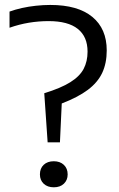

<svg xmlns="http://www.w3.org/2000/svg" viewBox="-20 -770 492 796"><path d="M177.5 -180 163.5 -383.5Q232 -404.5 271.2 -429Q310.5 -453.5 326.8 -484.5Q343 -515.5 343 -556Q343 -618 302.5 -650.2Q262 -682.5 181.5 -682.5Q140.5 -682.5 99.8 -675.8Q59 -669 19.5 -655V-722Q43 -730.5 71 -736.8Q99 -743 129 -746.2Q159 -749.5 188.5 -749.5Q302.5 -749.5 362.5 -700.2Q422.5 -651 422.5 -561Q422.5 -508 403.8 -468Q385 -428 343.8 -397.2Q302.5 -366.5 236 -341L228.5 -180ZM203 6.5Q177 6.5 161.2 -8.2Q145.5 -23 145.5 -47Q145.5 -72 161.2 -86.8Q177 -101.5 203 -101.5Q229 -101.5 244.8 -86.5Q260.5 -71.5 260.5 -47Q260.5 -23.5 245 -8.5Q229.5 6.5 203 6.5Z"/></svg>

Font: Encode Sans SC
Style: Regular
Weight: 400
Version: Version 3.002